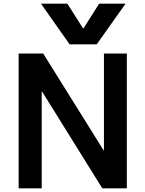

<svg xmlns="http://www.w3.org/2000/svg" viewBox="-20 -1020 788 1040"><path d="M81 -730H214L541 -206H543V-730H667V0H534L208 -524H206V0H81ZM345 -1000 430 -866H432L517 -1000H660L504 -780H357L202 -1000Z"/></svg>

Font: Enso SemiBold
Style: Regular
Weight: 600
Designer: Coji Morishita
Foundry: UNDERFOREST DESIGN
Version: Version 1.000